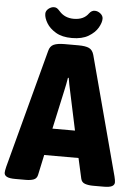

<svg xmlns="http://www.w3.org/2000/svg" viewBox="-64 -928 680 975"><g transform="rotate(5 276.0 -441.0)"><path d="M51 2Q21 2 8 -5Q-5 -12 -5 -25Q-5 -34 0 -55L161 -660Q167 -685 186 -693.5Q205 -702 241 -702H311Q348 -702 366 -693.5Q384 -685 391 -660L552 -55Q557 -35 557 -25Q557 -12 544.5 -5Q532 2 501 2H448Q424 2 406.5 -4Q389 -10 385 -29L362 -132H187L165 -29Q161 -10 145 -4Q129 2 105 2ZM260 -466 217 -269H332L290 -466Q286 -482 283 -499Q280 -516 277 -533H273Q270 -516 267 -499Q264 -482 260 -466ZM275 -736Q225 -736 193 -755Q161 -774 145.5 -800Q130 -826 130 -847Q130 -862 143.5 -873Q157 -884 172 -884Q181 -884 187 -880Q193 -876 202 -866Q230 -834 276 -834Q327 -834 351 -868Q363 -884 379 -884Q395 -884 408.5 -873Q422 -862 422 -847Q422 -827 407 -801Q392 -775 359.5 -755.5Q327 -736 275 -736Z"/></g></svg>

Font: Asap Semi Condensed ExtraBold
Style: Regular
Weight: 800
Width: 4
Designer: Pablo Cosgaya
Foundry: Omnibus-Type
Version: Version 3.001; ttfautohint (v1.8.4.7-5d5b)